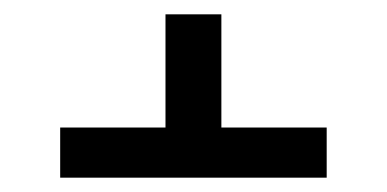

<svg xmlns="http://www.w3.org/2000/svg" viewBox="-20 -553 540 268"><path d="M436 -305H64V-375H211V-533H289V-375H436Z"/></svg>

Font: Iosevka Term
Style: Regular
Weight: 400
Monospace: yes
Designer: Belleve Invis
Foundry: Belleve Invis
Version: Version 30.0.1